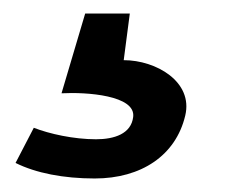

<svg xmlns="http://www.w3.org/2000/svg" viewBox="-20 -34 341 284"><path d="M254 137C266 87 211 55 163 55L172 -14H106L71 104C108 102 181 107 177 139C174 164 149 172 122 172C89 172 53 164 30 155L3 207C33 222 74 230 120 230C189 230 240 196 254 137Z"/></svg>

Font: Charger
Style: It
Weight: 400
Designer: Jasper
Foundry: Cannot Into Space Fonts
Version: Version 0.98